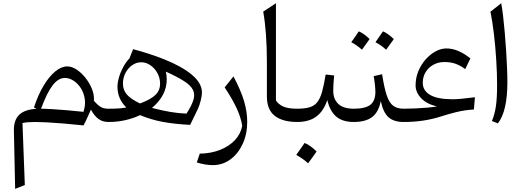

<svg xmlns="http://www.w3.org/2000/svg" viewBox="-20 -763 3265 1201"><path d="M400.4 -347.7Q428.7 -347.7 458 -328.6Q487.3 -309.6 512.2 -279.1Q537.1 -248.5 552.5 -213.1Q567.9 -177.7 567.9 -144.5Q567.9 -141.1 566.9 -133.3Q590.3 -106 609.4 -94.5Q628.4 -83 656.2 -83H660.6V0H657.7Q622.1 0 596.4 -18.6Q570.8 -37.1 548.8 -77.1Q538.1 -53.2 525.6 -25.6Q513.2 2 502.4 21.5Q439.5 14.6 380.9 9.8Q322.3 4.9 275.1 2.4Q228 0 199.2 0Q151.9 0 120.6 6.3L135.3 394.5L74.7 418.5L66.9 52.2Q65.9 -11.2 99.9 -44.7Q133.8 -78.1 208.5 -82.5L192.4 -90.8Q218.3 -169.9 252.9 -227.5Q287.6 -285.2 325.9 -316.4Q364.3 -347.7 400.4 -347.7ZM385.7 -275.4Q344.2 -275.4 308.6 -228.5Q272.9 -181.6 236.8 -83Q261.2 -83 305.7 -80.3Q350.1 -77.6 402.6 -73.2Q455.1 -68.8 502 -63.5Q516.1 -106 510.3 -144Q504.4 -182.1 485.4 -211.9Q466.3 -241.7 439.7 -258.5Q413.1 -275.4 385.7 -275.4Z M812.5 -455.6Q861.8 -442.4 910.9 -426.5Q960 -410.6 1002.9 -393.6Q1116.7 -348.6 1179.9 -295.7Q1243.2 -242.7 1243.2 -184.6Q1243.2 -165 1235.6 -134.3Q1228 -103.5 1217.3 -80.6L1169.4 18.1Q1071.8 13.2 997.6 -0.7Q923.3 -14.6 856 -43Q817.4 -23.9 766.6 -12Q715.8 0 660.6 0Q653.8 0 649.4 -6.6Q645 -13.2 645 -31.7V-51.3Q645 -69.8 649.7 -76.4Q654.3 -83 660.6 -83Q704.1 -83 729.2 -85.2Q754.4 -87.4 770 -90.8Q714.8 -145 714.8 -220.2Q714.8 -247.1 724.4 -279.8Q733.9 -312.5 751 -344Q768.1 -375.5 789.6 -397.5ZM856 -115.7Q924.3 -141.6 952.9 -169.9Q981.4 -198.2 981.4 -239.3Q981.4 -274.9 964.8 -305.4Q948.2 -335.9 921.1 -354.7Q894 -373.5 863.3 -373.5Q832.5 -373.5 806.4 -355Q780.3 -336.4 764.6 -306.2Q749 -275.9 749 -240.2Q749 -200.2 773.7 -171.6Q798.3 -143.1 856 -115.7ZM930.7 -87.9Q995.1 -71.3 1046.1 -62.7Q1097.2 -54.2 1146.5 -52.2Q1178.7 -102.1 1189.7 -137.5Q1200.7 -172.9 1186.8 -200.9Q1172.9 -229 1131.3 -255.6Q1089.8 -282.2 1017.6 -314.9Q1022.9 -291 1022.9 -265.6Q1022.9 -166 930.7 -87.9Z M1526.4 -1Q1526.4 75.7 1498 137.2Q1469.7 198.7 1420.9 234.4Q1372.1 270 1311 270Q1267.1 270 1210.9 253.4L1229.5 198.2Q1299.8 196.8 1356.4 174.6Q1413.1 152.3 1449.5 113.5Q1485.8 74.7 1495.1 23.9Q1486.8 -28.3 1460.9 -84.7Q1435.1 -141.1 1385.3 -216.3L1440.4 -285.2Q1485.8 -199.7 1506.1 -132.3Q1526.4 -64.9 1526.4 -1Z M1706.1 -742.7V-134.8Q1720.2 -111.8 1750.2 -97.4Q1780.3 -83 1838.4 -83H1838.9V0H1838.4Q1749 0 1699.2 -38.1Q1649.4 -76.2 1649.4 -161.1V-376.5Q1649.4 -561.5 1626.5 -690.4Z M1885.3 131.3Q1919.9 144.5 1960.4 184.6Q1934.1 222.7 1907.2 258.3Q1890.6 243.2 1871.8 230Q1853 216.8 1833 206.1Q1846.7 187.5 1859.1 169.2Q1871.6 150.9 1885.3 131.3ZM1838.9 0Q1823.2 0 1823.2 -31.7V-51.3Q1823.2 -83 1838.9 -83Q1885.3 -83 1915.3 -91.6Q1945.3 -100.1 1963.9 -123Q1982.4 -146 1994.4 -188Q2006.3 -230 2017.1 -296.9L2070.3 -291Q2064.5 -234.9 2064.5 -194.8Q2064.5 -143.1 2096.2 -113Q2127.9 -83 2192.4 -83H2192.9V0H2192.4Q2122.6 0 2083 -33.9Q2043.5 -67.9 2027.3 -137.2Q2004.9 -68.8 1959.2 -34.4Q1913.6 0 1838.9 0Z M2192.9 0Q2177.2 0 2177.2 -31.7V-51.3Q2177.2 -83 2192.9 -83Q2265.1 -83 2296.6 -107.4Q2328.1 -131.8 2328.1 -188Q2328.1 -207 2324.7 -237.5Q2321.3 -268.1 2317.4 -286.6L2370.1 -298.8Q2383.3 -213.9 2398.9 -167Q2414.6 -120.1 2439.5 -101.6Q2464.4 -83 2504.9 -83H2505.4V0H2504.9Q2444.3 0 2410.9 -29.1Q2377.4 -58.1 2361.8 -130.9Q2348.1 -61 2307.4 -30.5Q2266.6 0 2192.9 0ZM2177.2 -499Q2202.1 -532.7 2224.1 -566.9Q2255.9 -554.2 2292 -518.6Q2258.8 -472.2 2244.1 -452.1Q2213.4 -480 2177.2 -499ZM2443.4 -518.6 2395.5 -452.1Q2362.8 -481 2328.6 -499Q2347.2 -525.4 2375.5 -566.9Q2402.8 -556.6 2443.4 -518.6Z M2772.5 -460Q2810.1 -460 2847.7 -443.8Q2885.3 -427.7 2922.4 -397.5L2890.1 -330.6Q2861.8 -352.1 2831.1 -363.5Q2800.3 -375 2759.3 -375Q2721.7 -375 2691.2 -358.2Q2660.6 -341.3 2642.6 -312Q2624.5 -282.7 2624.5 -244.1Q2624.5 -196.8 2670.2 -169.4Q2715.8 -142.1 2813.5 -142.1Q2836.4 -142.1 2874.3 -146Q2912.1 -149.9 2950.7 -154.8L2944.3 -78.1Q2886.7 -74.7 2835.2 -62Q2783.7 -49.3 2737.3 -34.2Q2687.5 -18.1 2629.4 -9Q2571.3 0 2505.4 0Q2489.7 0 2489.7 -31.7V-51.3Q2489.7 -83 2505.4 -83Q2537.6 -83 2576.4 -84.7Q2615.2 -86.4 2651.9 -89.6Q2688.5 -92.8 2712.9 -97.2Q2647.9 -112.8 2613.8 -149.4Q2579.6 -186 2579.6 -229Q2579.6 -275.9 2596.7 -317.4Q2613.8 -358.9 2642.3 -391.1Q2670.9 -423.3 2704.8 -441.7Q2738.8 -460 2772.5 -460Z M3115.2 -742.7Q3121.1 -711.9 3126.7 -664.8Q3132.3 -617.7 3137.2 -561.8Q3142.1 -505.9 3145.8 -448.5Q3149.4 -391.1 3151.6 -339.1Q3153.8 -287.1 3153.8 -248Q3153.8 -159.7 3138.9 -94Q3124 -28.3 3094.2 8.8L3057.1 -5.9Q3074.7 -48.3 3082 -98.6Q3089.4 -148.9 3089.4 -230Q3089.4 -302.7 3084.2 -385.7Q3079.1 -468.8 3069.8 -548.3Q3060.5 -627.9 3047.9 -689.9Z"/></svg>

Font: Pinar DS1 Regular
Style: Regular
Weight: 400
Designer: Amin Abedi
Version: Version 3.000